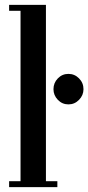

<svg xmlns="http://www.w3.org/2000/svg" viewBox="-20 -770 364 790"><path d="M17.5 0V-24.5H64.5V-725.5H17.5V-750H169V-24.5H216V0ZM261.5 -340.5Q236 -340.5 218 -359.2Q200 -378 200 -403Q200 -429 218 -447.5Q236 -466 261.5 -466Q287 -466 305.2 -447.5Q323.5 -429 323.5 -403Q323.5 -378 305.2 -359.2Q287 -340.5 261.5 -340.5Z"/></svg>

Font: Imbue 50pt SemiBold
Style: Regular
Weight: 600
Designer: Tyler Finck
Foundry: Etcetera Type Company
Version: Version 1.102; ttfautohint (v1.8.3)